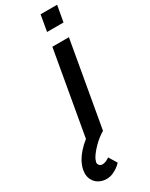

<svg xmlns="http://www.w3.org/2000/svg" viewBox="-315 -804 858 1101"><g transform="rotate(-30 114.0 -254.0)"><path d="M268.5 -651H159.5L178 -757.5H287.5ZM135.5 200Q114.5 224.5 79 240.5Q59.5 250 34.5 250Q10.5 250 -11 239.5Q-32.5 229 -44 210.5Q-64.5 181 -56.5 137.5Q-52 113 -37.5 85.5Q-10.5 36.5 46 -8.5L143.5 -562.5H253L154 0Q114.5 24 87.5 52Q54.5 84.5 37.5 114.5L30 134.5Q27.5 148 34.5 155Q41 165.5 56.5 165.5Q77 165.5 103 147Z"/></g></svg>

Font: Russisch Sans SemiBold
Style: Italic
Weight: 600
Width: 4
Italic angle: -10°
Designer: Michael Sharanda (font) & Cristiano Sobral (main changes)
Foundry: Michael Sharanda
Version: Version 2.00;September 8, 2020;FontCreator 13.0.0.2681 64-bi